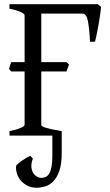

<svg xmlns="http://www.w3.org/2000/svg" viewBox="-20 -635 515 899"><path d="M55.7 140.1Q60.1 135.3 68.1 128.4Q76.2 121.6 85.7 115.2Q95.2 108.9 105 103.3Q114.7 97.7 122.6 94.7Q124.5 97.2 127.9 100.6Q131.3 104 133.8 107.9Q125.5 129.9 127 146.7Q128.4 163.6 135.5 174.8Q142.6 186 152.8 191.9Q163.1 197.8 172.9 197.8Q185.1 197.8 194.6 193.1Q204.1 188.5 210.9 176.8Q217.8 165 221.4 145.3Q225.1 125.5 225.1 95.7V0H24.4V-21Q57.6 -27.8 76.4 -35.9Q95.2 -43.9 95.2 -50.8V-300.3H32.7L22 -312.5Q24.4 -319.8 27.1 -328.1Q29.8 -336.4 32.7 -344.2H95.2V-564Q95.2 -569.8 77.4 -578.6Q59.6 -587.4 24.4 -594.2V-615.2H438L453.1 -603Q452.6 -594.7 450.9 -582Q449.2 -569.3 447 -554.2Q444.8 -539.1 441.9 -522.7Q439 -506.3 436 -491Q433.1 -475.6 430.2 -462.2Q427.2 -448.7 424.8 -439.5H401.4Q398.4 -502 391.6 -536.6Q384.8 -571.3 366.2 -571.3H173.3V-344.2H291L303.2 -333L291 -300.3H173.3V-50.8Q173.3 -47.4 177.2 -44.2Q181.2 -41 191.9 -37.6Q202.6 -34.2 221.2 -30Q239.7 -25.9 269 -21V81.5Q269 133.8 257.6 165.8Q246.1 197.8 228.5 215.1Q210.9 232.4 189.9 238.3Q168.9 244.1 150.4 244.1Q129.4 244.1 111.1 235.6Q92.8 227.1 79.8 212.9Q66.9 198.7 60.1 179.7Q53.2 160.6 55.7 140.1Z"/></svg>

Font: Gentium Unicode
Style: Regular
Weight: 400
Version: Version 1.009